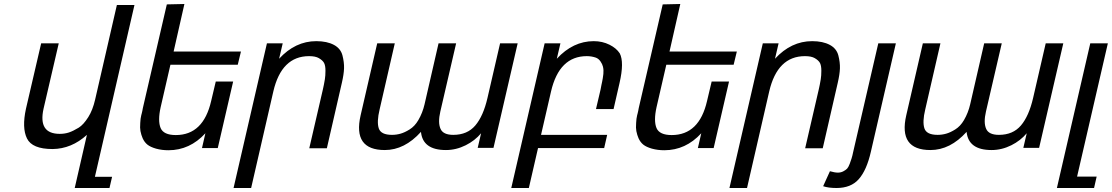

<svg xmlns="http://www.w3.org/2000/svg" viewBox="-20 -741 5565 961"><path d="M279 -71Q304 -71 325 -78Q346 -85 374 -102Q398 -117 422 -155Q444 -190 456 -242L565 -716H653L455 144H541L528 200H354L415 -66Q338 4 243 5Q141 5 115 -48Q89 -101 110 -197L186 -524H274L198 -197Q170 -71 279 -71Z M860 -65Q998 -65 1037 -236L1060 -333H1147L1070 0H991L1008 -74Q930 11 823 11Q790 11 761 3Q733 -5 718 -17Q703 -29 694 -49Q687 -65 683 -85Q680 -100 682 -126Q683 -148 687 -164Q688 -167 689.5 -173.5Q691 -180 692.5 -186.5Q694 -193 695 -200L815 -719L903 -721L849 -483H1186L1170 -417H833L784 -204Q769 -136 784 -100Q799 -65 860 -65Z M1527 -460Q1389 -460 1348 -283L1237 200H1149L1316 -524H1395L1377 -447Q1458 -535 1563 -535Q1617 -535 1652 -516Q1685 -498 1694 -464Q1703 -429 1702 -399Q1701 -369 1691 -326L1616 1H1528L1596 -293Q1601 -314 1606 -344Q1609 -362 1609 -387Q1609 -413 1602 -426Q1595 -439 1576 -450Q1559 -460 1527 -460Z M2249 -66Q2319 -66 2359 -113Q2399 -160 2420 -251L2483 -524H2571L2450 -1H2371L2388 -74Q2357 -37 2311 -14Q2263 10 2212 10Q2096 10 2087 -81Q2005 10 1906 10Q1745 10 1785 -164L1868 -524H1956L1880 -193Q1865 -131 1876 -98Q1887 -66 1942 -66Q1964 -66 1985 -72Q2006 -78 2030 -93Q2056 -109 2074 -140Q2095 -176 2105 -219L2175 -524H2263L2184 -183Q2171 -127 2185 -96Q2198 -66 2249 -66Z M3051 -195H2963L2986 -293Q2988 -303 2990.5 -316.5Q2993 -330 2994 -333Q2997 -346 3000 -371Q3002 -390 2998 -407Q2995 -420 2986 -433Q2976 -448 2961 -453Q2940 -460 2917 -460Q2779 -460 2738 -283L2688 -66H3019L3004 0H2673L2627 200H2539L2706 -524H2785L2767 -447Q2848 -535 2952 -535Q2995 -535 3031 -517Q3065 -500 3082 -474Q3105 -430 3081 -326Z M3342 -65Q3480 -65 3519 -236L3542 -333H3629L3552 0H3473L3490 -74Q3412 11 3305 11Q3272 11 3243 3Q3215 -5 3200 -17Q3185 -29 3176 -49Q3169 -65 3165 -85Q3162 -100 3164 -126Q3165 -148 3169 -164Q3170 -167 3171.5 -173.5Q3173 -180 3174.5 -186.5Q3176 -193 3177 -200L3297 -719L3385 -721L3331 -483H3668L3652 -417H3315L3266 -204Q3251 -136 3266 -100Q3281 -65 3342 -65Z M4009 -460Q3871 -460 3830 -283L3719 200H3631L3798 -524H3877L3859 -447Q3940 -535 4045 -535Q4099 -535 4134 -516Q4167 -498 4176 -464Q4185 -429 4184 -399Q4183 -369 4173 -326L4098 1H4010L4078 -293Q4083 -314 4088 -344Q4091 -362 4091 -387Q4091 -413 4084 -426Q4077 -439 4058 -450Q4041 -460 4009 -460Z M4174 123Q4188 123 4200 117Q4212 111 4220 103Q4226 97 4233 79Q4238 65 4242 53Q4247 37 4250 21L4376 -524H4464L4339 18Q4318 111 4278 156Q4239 200 4167 200Q4126 200 4100 191L4134 116Q4158 123 4174 123Z M4980 -66Q5050 -66 5090 -113Q5130 -160 5151 -251L5214 -524H5302L5181 -1H5102L5119 -74Q5088 -37 5042 -14Q4994 10 4943 10Q4827 10 4818 -81Q4736 10 4637 10Q4476 10 4516 -164L4599 -524H4687L4611 -193Q4596 -131 4607 -98Q4618 -66 4673 -66Q4695 -66 4716 -72Q4737 -78 4761 -93Q4787 -109 4805 -140Q4826 -176 4836 -219L4906 -524H4994L4915 -183Q4902 -127 4916 -96Q4929 -66 4980 -66Z M5469 143 5456 200H5270L5437 -524H5525L5371 143Z"/></svg>

Font: Miedinger
Style: Italic
Weight: 400
Italic angle: -13°
Version: Version 001.000